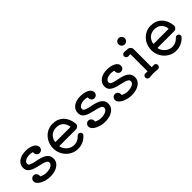

<svg xmlns="http://www.w3.org/2000/svg" viewBox="183 -1793 2886 2886"><g transform="rotate(-45 1626.0 -350.5)"><path d="M173 -361Q173 -338 197.5 -325Q222 -312 260.5 -304Q299 -296 342 -286.5Q385 -277 423.5 -260Q462 -243 486.5 -213Q511 -183 511 -134Q511 -87 482.5 -51.5Q454 -16 402.5 3.5Q351 23 283 23Q244 23 204 13.5Q164 4 130 -13Q96 -30 75 -54Q54 -78 54 -107Q54 -134 73 -152.5Q92 -171 117 -171Q145 -171 162.5 -151.5Q180 -132 180 -107Q180 -104 180 -101Q180 -98 179 -95V-93Q179 -87 185 -84Q205 -75 230 -68Q255 -61 283 -61Q346 -61 385 -82Q424 -103 424 -137Q424 -163 399.5 -177Q375 -191 336.5 -200.5Q298 -210 255 -220Q212 -230 173.5 -245.5Q135 -261 110.5 -288.5Q86 -316 86 -361Q86 -433 143.5 -474.5Q201 -516 296 -516Q351 -516 393 -502Q435 -488 459.5 -463.5Q484 -439 484 -407Q484 -404 484 -400.5Q484 -397 483 -394Q480 -372 462 -357Q444 -342 421 -342Q392 -342 373.5 -364.5Q355 -387 359 -415V-417Q359 -423 353 -426Q340 -430 326.5 -432Q313 -434 296 -434Q243 -434 208 -414Q173 -394 173 -361Z M1054 -208H711Q701 -208 703 -198Q719 -137 767 -98.5Q815 -60 877 -60Q951 -60 1005 -119Q1020 -136 1041 -136Q1054 -136 1065 -128Q1084 -115 1084 -93Q1084 -79 1075 -68Q1038 -25 986 -1Q934 23 877 23Q822 23 774.5 2Q727 -19 690.5 -56.5Q654 -94 633.5 -143Q613 -192 613 -247Q613 -323 646.5 -384.5Q680 -446 738 -482Q796 -518 867 -518Q971 -518 1038 -453Q1105 -388 1117 -275Q1120 -248 1101.5 -228Q1083 -208 1054 -208ZM867 -439Q803 -439 760 -403Q717 -367 703 -302V-300Q703 -292 711 -292H1018Q1028 -292 1026 -303Q999 -439 867 -439Z M1338 -361Q1338 -338 1362.5 -325Q1387 -312 1425.5 -304Q1464 -296 1507 -286.5Q1550 -277 1588.5 -260Q1627 -243 1651.5 -213Q1676 -183 1676 -134Q1676 -87 1647.5 -51.5Q1619 -16 1567.5 3.5Q1516 23 1448 23Q1409 23 1369 13.5Q1329 4 1295 -13Q1261 -30 1240 -54Q1219 -78 1219 -107Q1219 -134 1238 -152.5Q1257 -171 1282 -171Q1310 -171 1327.5 -151.5Q1345 -132 1345 -107Q1345 -104 1345 -101Q1345 -98 1344 -95V-93Q1344 -87 1350 -84Q1370 -75 1395 -68Q1420 -61 1448 -61Q1511 -61 1550 -82Q1589 -103 1589 -137Q1589 -163 1564.5 -177Q1540 -191 1501.5 -200.5Q1463 -210 1420 -220Q1377 -230 1338.5 -245.5Q1300 -261 1275.5 -288.5Q1251 -316 1251 -361Q1251 -433 1308.5 -474.5Q1366 -516 1461 -516Q1516 -516 1558 -502Q1600 -488 1624.5 -463.5Q1649 -439 1649 -407Q1649 -404 1649 -400.5Q1649 -397 1648 -394Q1645 -372 1627 -357Q1609 -342 1586 -342Q1557 -342 1538.5 -364.5Q1520 -387 1524 -415V-417Q1524 -423 1518 -426Q1505 -430 1491.5 -432Q1478 -434 1461 -434Q1408 -434 1373 -414Q1338 -394 1338 -361Z M1903 -361Q1903 -338 1927.5 -325Q1952 -312 1990.5 -304Q2029 -296 2072 -286.5Q2115 -277 2153.5 -260Q2192 -243 2216.5 -213Q2241 -183 2241 -134Q2241 -87 2212.5 -51.5Q2184 -16 2132.5 3.5Q2081 23 2013 23Q1974 23 1934 13.5Q1894 4 1860 -13Q1826 -30 1805 -54Q1784 -78 1784 -107Q1784 -134 1803 -152.5Q1822 -171 1847 -171Q1875 -171 1892.5 -151.5Q1910 -132 1910 -107Q1910 -104 1910 -101Q1910 -98 1909 -95V-93Q1909 -87 1915 -84Q1935 -75 1960 -68Q1985 -61 2013 -61Q2076 -61 2115 -82Q2154 -103 2154 -137Q2154 -163 2129.5 -177Q2105 -191 2066.5 -200.5Q2028 -210 1985 -220Q1942 -230 1903.5 -245.5Q1865 -261 1840.5 -288.5Q1816 -316 1816 -361Q1816 -433 1873.5 -474.5Q1931 -516 2026 -516Q2081 -516 2123 -502Q2165 -488 2189.5 -463.5Q2214 -439 2214 -407Q2214 -404 2214 -400.5Q2214 -397 2213 -394Q2210 -372 2192 -357Q2174 -342 2151 -342Q2122 -342 2103.5 -364.5Q2085 -387 2089 -415V-417Q2089 -423 2083 -426Q2070 -430 2056.5 -432Q2043 -434 2026 -434Q1973 -434 1938 -414Q1903 -394 1903 -361Z M2480 -593Q2453 -593 2433.5 -612.5Q2414 -632 2414 -659Q2414 -687 2433.5 -706Q2453 -725 2480 -725Q2507 -725 2526.5 -706Q2546 -687 2546 -659Q2546 -632 2526.5 -612.5Q2507 -593 2480 -593ZM2394 24Q2374 25 2359.5 12Q2345 -1 2345 -21Q2345 -41 2359.5 -54.5Q2374 -68 2394 -66Q2409 -63 2427 -63H2429Q2436 -63 2436 -71V-423Q2436 -431 2429 -431Q2411 -431 2394 -428Q2374 -427 2359.5 -440Q2345 -453 2345 -473Q2345 -493 2360 -506.5Q2375 -520 2394 -518Q2421 -516 2432.5 -514.5Q2444 -513 2448 -513Q2452 -513 2458 -513Q2485 -513 2504.5 -493.5Q2524 -474 2524 -447V-71Q2524 -63 2531 -63Q2550 -63 2566 -66Q2586 -68 2600 -54.5Q2614 -41 2614 -21Q2614 -1 2600 12Q2586 25 2566 24Q2546 22 2523.5 20Q2501 18 2480 18Q2459 18 2436.5 20Q2414 22 2394 24Z M3141 -208H2798Q2788 -208 2790 -198Q2806 -137 2854 -98.5Q2902 -60 2964 -60Q3038 -60 3092 -119Q3107 -136 3128 -136Q3141 -136 3152 -128Q3171 -115 3171 -93Q3171 -79 3162 -68Q3125 -25 3073 -1Q3021 23 2964 23Q2909 23 2861.5 2Q2814 -19 2777.5 -56.5Q2741 -94 2720.5 -143Q2700 -192 2700 -247Q2700 -323 2733.5 -384.5Q2767 -446 2825 -482Q2883 -518 2954 -518Q3058 -518 3125 -453Q3192 -388 3204 -275Q3207 -248 3188.5 -228Q3170 -208 3141 -208ZM2954 -439Q2890 -439 2847 -403Q2804 -367 2790 -302V-300Q2790 -292 2798 -292H3105Q3115 -292 3113 -303Q3086 -439 2954 -439Z"/></g></svg>

Font: Kiwi Maru Medium
Style: Regular
Weight: 500
Designer: Hiroki-Chan
Version: Version 1.100